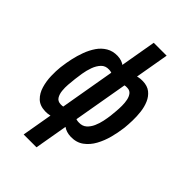

<svg xmlns="http://www.w3.org/2000/svg" viewBox="-275 -857 1167 1167"><g transform="rotate(45 309.0 -273.5)"><path d="M567.4 -260.7 565.9 -250Q561 -210.9 549.1 -165.3Q537.1 -119.6 515.1 -79.1Q493.2 -38.6 458.5 -13.2Q423.8 12.2 374 10.7Q336.4 9.3 311 -9Q285.6 -27.3 270.8 -56.4Q255.9 -85.4 250.2 -119.4Q244.6 -153.3 246.1 -185.1L267.6 -329.1Q273.9 -363.8 287.1 -400.9Q300.3 -438 321.8 -469.7Q343.3 -501.5 374 -520.8Q404.8 -540 446.3 -538.6Q486.3 -537.6 511.5 -517.6Q536.6 -497.6 550 -466.3Q563.5 -435.1 567.9 -397.9Q572.3 -360.8 571.3 -325Q570.3 -289.1 567.4 -260.7ZM456.1 -251 457 -260.7Q458.5 -273.9 460.4 -295.9Q462.4 -317.9 462.4 -343Q462.4 -368.2 457.8 -390.6Q453.1 -413.1 441.4 -427.7Q429.7 -442.4 408.2 -442.9Q381.8 -444.8 363.5 -432.1Q345.2 -419.4 333.5 -399.2Q321.8 -378.9 315.4 -357.4L283.2 -157.2Q285.2 -136.7 292 -120.8Q298.8 -105 313 -95.2Q327.1 -85.4 349.6 -85.4Q379.4 -84.5 398.7 -101.6Q418 -118.7 429.7 -145Q441.4 -171.4 447.3 -199.7Q453.1 -228 456.1 -251ZM32.7 -244.1 34.2 -254.4Q38.1 -286.6 46.4 -325Q54.7 -363.3 68.8 -401.6Q83 -439.9 104.2 -471.2Q125.5 -502.4 156.7 -521Q188 -539.6 229.5 -538.6Q268.6 -537.1 293.2 -516.6Q317.9 -496.1 331.3 -464.4Q344.7 -432.6 349.4 -397Q354 -361.3 352.5 -329.6L332 -191.4Q326.2 -157.7 313 -121.6Q299.8 -85.4 278.6 -54.9Q257.3 -24.4 227.1 -6.1Q196.8 12.2 156.2 11.2Q108.4 9.8 81.5 -16.6Q54.7 -43 43 -83Q31.2 -123 30 -166.3Q28.8 -209.5 32.7 -244.1ZM145.5 -255.4 144.5 -244.6Q142.6 -228.5 140.4 -202.4Q138.2 -176.3 140.9 -149.9Q143.6 -123.5 155 -105Q166.5 -86.4 192.4 -85.4Q217.8 -84.5 235.8 -95Q253.9 -105.5 265.4 -123.5Q276.9 -141.6 283.7 -163.1L314.5 -357.4Q314 -377.4 308.6 -397Q303.2 -416.5 289.6 -429.4Q275.9 -442.4 251.5 -442.9Q219.7 -444.3 200.2 -423.8Q180.7 -403.3 169.4 -372.3Q158.2 -341.3 153.1 -309.3Q147.9 -277.3 145.5 -255.4ZM163.1 203.1 328.1 -750H439L273.4 203.1Z"/></g></svg>

Font: Roboto Condensed Medium
Style: Italic
Weight: 500
Italic angle: -12°
Designer: Christian Robertson
Foundry: Google
Version: Version 3.0; 2020